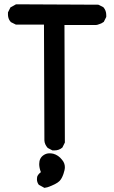

<svg xmlns="http://www.w3.org/2000/svg" viewBox="-20 -741 540 906"><path d="M163.1 130.9Q154.3 119.1 154.3 104.5Q154.3 96.7 155.3 93.3Q156.2 89.8 159.2 85Q165 77.1 172.9 71.3Q165 50.8 165 33.2Q165 4.9 185.5 -8.8Q198.2 -17.6 213.9 -17.6Q221.7 -17.6 231.4 -15.6Q255.9 -8.8 272.5 12.7Q286.1 28.3 286.1 47.9Q286.1 60.5 279.3 80.1Q271.5 102.5 260.7 113.3Q246.1 127.9 204.1 142.6L189.5 145.5ZM54.7 -625 31.2 -636.7Q22.5 -646.5 20 -655.8Q17.6 -665 17.6 -670.9Q17.6 -676.8 17.6 -682.6L29.3 -706.1L55.7 -720.7L444.3 -718.8L467.8 -707Q481.4 -691.4 481.4 -669.9Q481.4 -667 481.4 -661.1L469.7 -637.7Q457 -628.9 448.2 -627Q438.5 -623 432.6 -623H284.2L286.1 -68.4L274.4 -44.9Q258.8 -31.2 236.3 -31.2Q233.4 -31.2 227.5 -31.2L205.1 -43Q190.4 -59.6 189.5 -78.1L187.5 -625Z"/></svg>

Font: JasonHandwriting2
Style: SemiBold
Weight: 600
Version: Version 1.04.7